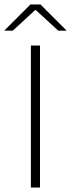

<svg xmlns="http://www.w3.org/2000/svg" viewBox="-51 -844 319 864"><path d="M129 -639V0H88V-639ZM-31 -707 86 -824H131L248 -707V-706H211L110.5 -798.5H107L6.5 -706H-31Z"/></svg>

Font: Anek Devanagari ExtraLight
Style: Regular
Weight: 250
Designer: Kailash Malviya (Devanagari) & Yesha Goshar (Latin)
Foundry: Ek Type
Version: Version 1.003